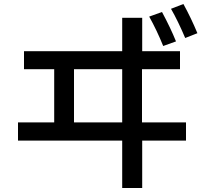

<svg xmlns="http://www.w3.org/2000/svg" viewBox="-20 -883 1040 960"><path d="M906 -693Q870 -778 835 -839L897 -863Q936 -792 967 -717ZM796 -653Q764 -732 726 -800L790 -823Q833 -743 860 -676ZM591 -180H70V-271H251V-537H100V-627H591V-794H691V-627H880V-537H690V-271H910V-180H691V57H591ZM350 -537V-271H591V-537Z"/></svg>

Font: IBM Plex Sans JP Medium
Style: Regular
Weight: 500
Designer: Mike Abbink; Paul van der Laan; Pieter van Rosmalen; Wujin Sim; Yejin Wi; Jinhee Kim; Boomi Park; Yona Kim; Kichan Ma
Foundry: Sandoll Inc.
Version: Version 1.001